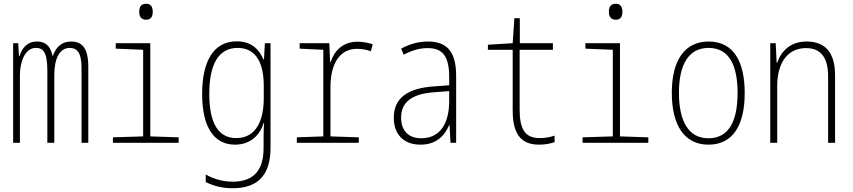

<svg xmlns="http://www.w3.org/2000/svg" viewBox="-20 -760 4540 1022"><path d="M50 0H86V-359C86 -431 113 -505 171 -505C207 -505 232 -486 232 -385V0H269V-361C269 -449 298 -505 351 -505C388 -505 414 -483 414 -399V0H450V-403C450 -505 417 -539 358 -539C306 -539 277 -506 262 -464H259C252 -502 231 -539 177 -539C121 -539 96 -499 84 -462H81L77 -530H50Z M758 -655C785 -655 793 -674 793 -697C793 -722 784 -740 758 -740C730 -740 721 -722 721 -697C721 -673 731 -655 758 -655ZM581 0H931V-29L780 -34V-530H596V-501L742 -495V-34L581 -29Z M1218 242C1360 242 1420 164 1420 27V-530H1390L1385 -444H1382C1359 -498 1318 -540 1240 -540C1116 -540 1056 -433 1056 -260C1056 -81 1120 10 1231 10C1309 10 1363 -37 1383 -105H1386C1383 -71 1383 -44 1383 -13V28C1383 143 1333 207 1219 207C1164 207 1116 192 1075 169V209C1115 229 1161 242 1218 242ZM1238 -25C1142 -25 1094 -104 1094 -260C1094 -411 1139 -505 1245 -505C1346 -505 1384 -420 1384 -303V-236C1384 -129 1349 -25 1238 -25Z M1560 0H1890V-29L1739 -34V-296C1739 -422 1789 -500 1880 -500C1904 -500 1932 -496 1954 -487L1964 -524C1943 -532 1910 -538 1883 -538C1803 -538 1759 -488 1740 -430H1737L1733 -530H1575V-501L1701 -495V-34L1560 -29Z M2218 10C2304 10 2347 -39 2371 -94H2373L2378 0H2408V-357C2408 -486 2358 -539 2258 -539C2207 -539 2159 -525 2115 -501L2129 -469C2174 -493 2216 -504 2257 -504C2333 -504 2371 -464 2371 -351V-306L2287 -300C2152 -290 2076 -240 2076 -133C2076 -49 2125 10 2218 10ZM2222 -24C2156 -24 2115 -63 2115 -134C2115 -220 2178 -261 2291 -269L2371 -275V-219C2370 -100 2321 -24 2222 -24Z M2849 10C2884 10 2909 4 2932 -3V-38C2908 -30 2883 -25 2852 -25C2771 -25 2746 -78 2746 -178V-495H2923V-530H2747V-663H2718L2709 -530L2577 -522V-495H2709V-172C2709 -55 2747 10 2849 10Z M3258 -655C3285 -655 3293 -674 3293 -697C3293 -722 3284 -740 3258 -740C3230 -740 3221 -722 3221 -697C3221 -673 3231 -655 3258 -655ZM3081 0H3431V-29L3280 -34V-530H3096V-501L3242 -495V-34L3081 -29Z M3751 10C3881 10 3944 -93 3944 -265C3944 -429 3887 -539 3752 -539C3625 -539 3556 -440 3556 -266C3556 -93 3623 10 3751 10ZM3751 -24C3645 -24 3594 -114 3594 -266C3594 -419 3647 -505 3752 -505C3863 -505 3906 -409 3906 -266C3906 -112 3858 -24 3751 -24Z M4080 0H4117V-301C4117 -437 4181 -504 4270 -504C4345 -504 4388 -459 4388 -353V0H4425V-359C4425 -484 4370 -539 4273 -539C4185 -539 4137 -485 4117 -426H4114L4109 -530H4080Z"/></svg>

Font: Noto Sans Mono ExtraCondensed ExtraLight
Style: Regular
Weight: 200
Width: 2
Designer: Monotype Design Team
Foundry: Monotype Imaging Inc.
Version: Version 2.014